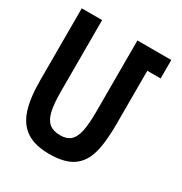

<svg xmlns="http://www.w3.org/2000/svg" viewBox="-171 -853 942 992"><g transform="rotate(30 300.0 -357.0)"><path d="M31.5 -295V-725H153V-300Q153 -225.5 163 -182.8Q173 -140 196.8 -120.5Q220.5 -101 262.5 -101Q301.5 -101 323.2 -120.5Q345 -140 354.2 -182.8Q363.5 -225.5 363.5 -300V-725H565.5V-615H486V-295Q486 -185 467 -119.5Q448 -54 399.2 -21.5Q350.5 11 261 11Q177 11 126.5 -21.8Q76 -54.5 53.8 -121.5Q31.5 -188.5 31.5 -295Z"/></g></svg>

Font: JuliaMono
Style: Bold
Weight: 700
Monospace: yes
Designer: cormullion
Foundry: corm
Version: Version 0.055; ttfautohint (v1.8.4)